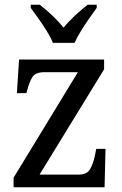

<svg xmlns="http://www.w3.org/2000/svg" viewBox="-20 -786 513 806"><path d="M37 0V-40L307 -483H167Q129 -483 116 -462.5Q103 -442 93 -403L91 -395H51L60 -536H417V-495L146 -53H311Q345 -53 358.5 -76.5Q372 -100 379 -136L384 -161H423L419 0ZM202 -606Q193 -629 176.5 -655.5Q160 -682 141.5 -708Q123 -734 109 -753V-766H147Q173 -746 199.5 -721Q226 -696 247 -670Q268 -696 295 -721Q322 -746 348 -766H386V-753Q372 -734 354 -708Q336 -682 319.5 -655.5Q303 -629 293 -606Z"/></svg>

Font: Noto Serif Tamil SemiCondensed
Style: Italic
Weight: 400
Width: 4
Italic angle: -12°
Designer: Indian Type Foundry, Tom Grace, and the Monotype Design Team
Foundry: Monotype Imaging Inc.
Version: Version 2.003; ttfautohint (v1.8.4.7-5d5b)